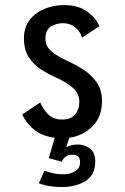

<svg xmlns="http://www.w3.org/2000/svg" viewBox="-20 -532 490 754"><path d="M223.5 202.5Q200 202.5 176.2 199Q152.5 195.5 132.5 187.5L154.5 138Q173 145 190.5 148.8Q208 152.5 228 152.5Q256.5 152.5 275.5 140.2Q294.5 128 294.5 105Q294.5 75.5 264.5 75.5Q235 75.5 222.5 103L171.5 89L195 9Q145 2.5 113.2 -23.5Q81.5 -49.5 67.5 -82.5L138 -130Q147 -106.5 167.8 -84.5Q188.5 -62.5 224 -62.5Q258 -62.5 274.8 -82Q291.5 -101.5 291.5 -133Q291.5 -165.5 264.5 -188.5Q237.5 -211.5 195 -230Q167.5 -242 139.8 -260.2Q112 -278.5 93 -307.5Q74 -336.5 74 -381.5Q74 -425 96.8 -454Q119.5 -483 155.2 -497.5Q191 -512 230.5 -512Q289 -512 324 -485.5Q359 -459 370 -429L302 -384Q296.5 -407 276 -424Q255.5 -441 228 -441Q201 -441 179.8 -427.8Q158.5 -414.5 158.5 -380Q158.5 -349.5 183 -329.5Q207.5 -309.5 244.5 -293Q272 -280.5 303.8 -261Q335.5 -241.5 358 -211Q380.5 -180.5 380.5 -136Q380.5 -72.5 343 -35.5Q305.5 1.5 252 9L240 46.5Q258.5 35.5 286.5 35.5Q311 35.5 332.5 50.8Q354 66 354 102Q354 156 315.2 179.2Q276.5 202.5 223.5 202.5Z"/></svg>

Font: Trispace Condensed
Style: Regular
Weight: 400
Width: 3
Designer: Tyler Finck
Foundry: Etcetera Type Company
Version: Version 1.210; ttfautohint (v1.8.3)